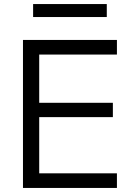

<svg xmlns="http://www.w3.org/2000/svg" viewBox="-20 -927 670 947"><path d="M93.3 0V-730H556.7V-657.9H173.4V-420H536.7V-349.3H173.4V-72.1H556.7V0ZM143.3 -843V-907H506.7V-843Z"/></svg>

Font: M PLUS 2 Thin
Style: Regular
Weight: 100
Designer: Coji Morishita
Foundry: UNDERFOREST DESIGN
Version: Version 1.001